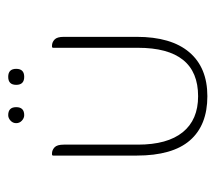

<svg xmlns="http://www.w3.org/2000/svg" viewBox="-48 -456 513 456"><g transform="rotate(-90 208.0 -227.5)"><path d="M144 -445Q144 -453 150 -458.5Q156 -464 163 -464Q182 -464 182 -445Q182 -426 163 -426Q156 -426 150 -431.5Q144 -437 144 -445ZM235 -445Q235 -464 254 -464Q273 -464 273 -445Q273 -426 254 -426Q235 -426 235 -445ZM208 9Q139 9 103 -32.5Q67 -74 67 -159V-357Q67 -360 70 -360H72Q80 -360 86.5 -354Q93 -348 93 -332V-156Q93 -86 122.5 -49.5Q152 -13 208 -13Q323 -13 323 -156V-357Q323 -360 326 -360H328Q336 -360 342.5 -354Q349 -348 349 -332V-159Q349 -77 312.5 -34Q276 9 208 9Z"/></g></svg>

Font: Zain ExtraLight
Style: Regular
Weight: 200
Designer: Zain,Boutros
Foundry: Mobile Telecommunications Company (Zain), 2024
Version: Version 1.51; ttfautohint (v1.8.4)